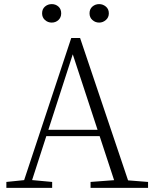

<svg xmlns="http://www.w3.org/2000/svg" viewBox="-20 -915 747 935"><path d="M232 -805Q213 -805 199 -817.5Q185 -830 185 -850Q185 -871 199 -883Q213 -895 232 -895Q251 -895 264.5 -883Q278 -871 278 -850Q278 -830 264.5 -817.5Q251 -805 232 -805ZM463 -805Q444 -805 430 -817.5Q416 -830 416 -850Q416 -871 430 -883Q444 -895 463 -895Q481 -895 495.5 -883Q510 -871 510 -850Q510 -830 495.5 -817.5Q481 -805 463 -805ZM11 0V-29L109 -39H126L234 -29V0ZM85 0 327 -730H370L616 0H548L324 -682H344L340 -668L124 0ZM192 -252 194 -283H493L495 -252ZM421 0V-29L554 -39H574L701 -29V0Z"/></svg>

Font: Noto Serif SC ExtraLight
Style: Regular
Weight: 200
Designer: Ryoko NISHIZUKA 西塚涼子 (kana & ideographs); Frank Grießhammer (Latin, Greek & Cyrillic); Wenlong ZHANG 张文龙 (bopomofo); San
Foundry: Adobe
Version: Version 2.002-H1;hotconv 1.1.0;makeotfexe 2.6.0